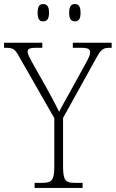

<svg xmlns="http://www.w3.org/2000/svg" viewBox="-29 -924 569 944"><path d="M339 -819C357 -819 367 -829 367 -861C367 -894 357 -904 339 -904C322 -904 311 -894 311 -861C311 -829 322 -819 339 -819ZM183 -819C201 -819 212 -829 212 -861C212 -894 201 -904 183 -904C166 -904 156 -894 156 -861C156 -829 166 -819 183 -819ZM141 0H377V-25H341C293 -25 281 -35 281 -109V-344L445 -640C469 -683 479 -689 513 -689H520V-714H329V-689H371C406 -689 414 -681 414 -667C414 -655 408 -641 395 -617L314 -470C291 -428 272 -396 262 -374C243 -412 222 -453 198 -495L128 -619C117 -640 107 -657 107 -670C107 -681 112 -689 147 -689H179V-714H-9V-689H-1C35 -689 44 -684 66 -644L238 -343V-108C238 -35 225 -25 177 -25H141Z"/></svg>

Font: Noto Serif Bengali SemiCondensed ExtraLight
Style: Regular
Weight: 200
Width: 4
Designer: Juan Bruce, Universal Thirst, Indian Type Foundry and the Monotype Design Team.
Foundry: Monotype Imaging Inc.
Version: Version 2.003